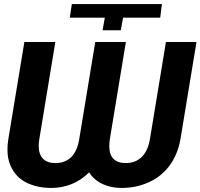

<svg xmlns="http://www.w3.org/2000/svg" viewBox="-20 -923 995 953"><path d="M579.5 -772.7H489L500.4 -835.2H326.3L336.6 -902.7H783.7L775.2 -835.2H590.9ZM583.5 9.9Q532 9.9 489.9 -9.2Q447.8 -28.4 422.2 -67.5Q383.5 -28.8 335.8 -9.4Q288 9.9 234.4 9.9Q165.8 9.9 111.5 -16.3Q58.2 -43 32.7 -99.4Q17 -134.9 17 -180.8Q17 -204.9 21.3 -232.2L100.9 -714.5H254.6L175.1 -232.2Q173.7 -223 172.9 -214.8Q172.2 -206.7 172.2 -198.9Q172.2 -157.3 193.2 -135.5Q214.1 -113.6 255 -113.6Q303.3 -113.6 333.3 -143.1Q363.3 -172.6 373.2 -232.2L452.8 -714.5H604.8L525.2 -232.2Q523.8 -223 523.1 -214.7Q522.4 -206.3 522.4 -198.5Q522.4 -155.9 543.1 -134.8Q563.9 -113.6 603.7 -113.6Q627.1 -113.6 646.8 -120.7Q666.5 -127.8 682 -142.4Q697.4 -157 708.1 -179.3Q718.8 -201.7 724.1 -232.2L803.6 -714.5H955.3L875.7 -232.2Q868.3 -191.1 853.7 -157.5Q839.1 -123.9 818.7 -97.3Q798.3 -70.7 772.7 -50.8Q747.2 -30.9 717.3 -17.8Q655.5 9.9 583.5 9.9Z"/></svg>

Font: Linik Sans
Style: Bold Italic
Weight: 700
Italic angle: 9°
Designer: Fonts by Rasmus Andersson / Changes by Cristiano Sobral with parts from Marc Monis
Foundry: rsms
Version: Version 3.020; ttfautohint (v1.6)